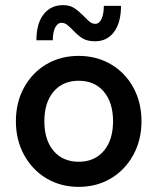

<svg xmlns="http://www.w3.org/2000/svg" viewBox="-20 -720 614 749"><path d="M42 -247Q42 -320 73.5 -378Q105 -436 160.5 -469Q216 -502 287 -502Q357 -502 413 -469Q469 -436 500.5 -378Q532 -320 532 -247Q532 -174 500 -115.5Q468 -57 412.5 -24Q357 9 287 9Q217 9 161.5 -24Q106 -57 74 -115.5Q42 -174 42 -247ZM421 -247Q421 -320 385 -362.5Q349 -405 287 -405Q225 -405 189 -362.5Q153 -320 153 -247Q153 -174 189 -131.5Q225 -89 287 -89Q349 -89 385 -131.5Q421 -174 421 -247ZM263 -604Q249 -618 240 -624.5Q231 -631 220 -631Q205 -631 195.5 -613Q186 -595 186 -563H122Q122 -628 150 -664Q178 -700 226 -700Q252 -700 269.5 -688.5Q287 -677 308 -656Q321 -642 330.5 -634.5Q340 -627 352 -627Q367 -627 376 -646Q385 -665 385 -697H452Q452 -632 425 -595.5Q398 -559 351 -559Q320 -559 301 -571Q282 -583 263 -604Z"/></svg>

Font: Hanken Grotesk SemiBold
Style: Regular
Weight: 600
Designer: Alfredo Marco Pradil
Foundry: Hanken Design Co.
Version: Version 3.014